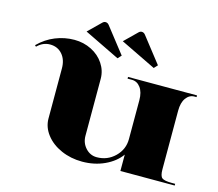

<svg xmlns="http://www.w3.org/2000/svg" viewBox="-99 -810 1066 940"><g transform="rotate(15 434.0 -340.0)"><path d="M430.5 -616.7 493.4 -678.3Q500.4 -685.3 508.7 -685.3Q519.2 -685.3 526.7 -675.7L627.2 -547.2L610.6 -529.3ZM246.9 -616.7 309.9 -678.3Q316.9 -685.3 325.2 -685.3Q335.7 -685.3 343.1 -675.7L443.6 -547.2L427 -529.3ZM177 -157.3V-410.8Q177 -455 153.4 -482.1Q129.8 -509.2 91.3 -509.2Q55.1 -509.2 26.7 -480.8L20.5 -486.9Q58.6 -524.9 105.1 -543.5Q151.7 -562.1 200.6 -562.1Q247.8 -562.1 287.6 -542Q327.4 -521.9 350.5 -486.9Q373.7 -451.9 373.7 -410.8V-122.4Q373.7 -86.1 397.1 -60.5Q420.5 -35 453.7 -35Q507.4 -35 545.5 -72.1Q583.5 -109.3 583.5 -161.7V-358.4Q583.5 -399.5 566.2 -422.6Q549 -445.8 522.3 -445.8H500.4V-454.5H850.1V-445.8H839.6Q813.8 -445.8 797 -422.6Q780.2 -399.5 780.2 -358.4V-61.2Q780.2 -27.1 792.2 -17.9Q804.2 -8.7 841.3 -8.7H858.8V0H583.5V-83Q555.1 -43.3 503.5 -19.4Q451.9 4.4 389.9 4.4Q332.2 4.4 283.2 -17.3Q234.3 -38.9 205.6 -76.3Q177 -113.6 177 -157.3Z"/></g></svg>

Font: Wabroye
Style: Medium
Weight: 500
Designer: gluk
Foundry: gluk
Version: Version 0.14